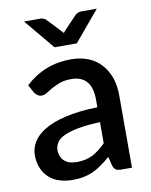

<svg xmlns="http://www.w3.org/2000/svg" viewBox="-83 -781 667 850"><g transform="rotate(-10 251.0 -356.0)"><path d="M337.9 -128.4V-223.1Q284.7 -221.2 241.2 -213.9Q202.6 -206.5 176.8 -195.3Q152.3 -184.6 142.1 -168.5Q130.9 -151.9 130.9 -134.3Q130.9 -117.7 137.2 -104Q142.6 -91.3 152.8 -83Q163.1 -74.2 176.8 -70.8Q190.9 -66.9 207 -66.9Q248.5 -66.9 279.3 -83Q310.5 -100.1 337.9 -128.4ZM72.3 -403.8 53.2 -439Q139.6 -519.5 258.8 -519.5Q302.2 -519.5 337.4 -505.4Q371.6 -491.2 395 -464.8Q418 -439 430.7 -403.3Q442.4 -367.2 442.4 -324.2V0H394.5Q378.9 0 371.1 -4.9Q362.8 -9.3 357.4 -23.9L347.2 -65.4Q326.7 -46.9 308.6 -34.7Q288.6 -20 269.5 -11.2Q248 -1 226.1 2.9Q203.6 7.8 174.3 7.8Q144.5 7.8 117.2 -0.5Q90.3 -8.3 70.3 -26.4Q50.8 -43.5 40 -68.8Q28.3 -96.2 28.3 -128.9Q28.3 -158.7 44.4 -186.5Q60.5 -214.4 96.7 -236.8Q134.3 -259.8 191.9 -273.4Q253.4 -288.1 337.9 -290V-324.2Q337.9 -378.9 314.5 -405.8Q291 -433.1 245.6 -433.1Q215.8 -433.1 193.4 -425.3Q174.8 -418 157.2 -408.7Q147.5 -403.3 129.4 -392.1Q117.2 -383.8 104 -383.8Q93.3 -383.8 85.4 -390.1Q78.1 -395 72.3 -403.8ZM338.9 -720.2H411.1L297.4 -584.5H197.3L84 -720.2H158.7Q163.6 -720.2 171.4 -717.3Q177.2 -715.3 181.2 -711.9L238.8 -650.9Q239.7 -649.9 243.4 -646Q247.1 -642.1 249 -639.6Q250 -641.1 252 -643.3Q253.9 -645.5 253.9 -646Q254.9 -646.5 256.3 -648.4Q257.8 -650.4 258.3 -650.9L316.4 -711.9Q318.8 -713.4 326.7 -717.3Q334.5 -720.2 338.9 -720.2Z"/></g></svg>

Font: Lato-SemiBold
Style: Regular
Weight: 500
Designer: Lukasz Dziedzic with Adam Twardoch and Botio Nikoltchev
Foundry: tyPoland Lukasz Dziedzic
Version: ""